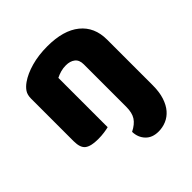

<svg xmlns="http://www.w3.org/2000/svg" viewBox="-189 -633 961 961"><g transform="rotate(-45 291.5 -153.0)"><path d="M292 102Q328 84 344 59.5Q360 35 360 -7V-308Q360 -339 341.5 -353.5Q323 -368 293 -368Q273 -368 255.5 -363Q238 -358 222 -350V-1Q211 2 190.5 5Q170 8 146 8Q96 8 74 -8.5Q52 -25 52 -72V-373Q52 -400 63.5 -417Q75 -434 95 -448Q129 -472 180.5 -486.5Q232 -501 295 -501Q408 -501 469 -451.5Q530 -402 530 -313V9Q530 58 518.5 93Q507 128 487.5 150.5Q468 173 442 184Q416 195 387 195Q343 195 318 168.5Q293 142 292 102Z"/></g></svg>

Font: Baloo Tammudu 2 ExtraBold
Style: Regular
Weight: 800
Designer: Maithili Shingre, Omkar Shende and Ek Type
Foundry: Ek Type
Version: Version 1.640;hotconv 1.0.111;makeotfexe 2.5.65597; ttfautoh